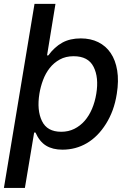

<svg xmlns="http://www.w3.org/2000/svg" viewBox="-28 -747 659 972"><path d="M146.7 -727.3H252.8L210.2 -466.6H216.6Q247.9 -509.2 287.1 -530.9Q326.3 -552.6 381 -552.6Q430.8 -552.6 469.3 -533.6Q507.8 -514.6 532.3 -478.5Q556.8 -442.5 565.3 -390.3Q573.9 -338.1 563.2 -271.7Q556.1 -226.6 542.4 -189.5Q528.8 -152.3 508.5 -120Q467.7 -55 411.6 -22.2Q355.5 10.7 288 10.7Q238.6 10.7 205.4 -9.6Q172.2 -29.8 151.6 -76H144.9L98 204.5H-8.2ZM184.3 -134.6Q210.2 -79.9 282 -79.9Q318.2 -79.9 348 -94.6Q377.8 -109.4 400.4 -135.1Q422.9 -160.9 437.9 -196.2Q452.8 -231.5 459.5 -272.7Q473 -354.8 445.7 -408.7Q418.7 -462.4 344.8 -462.4Q304.7 -462.4 274.7 -445.8Q244.7 -429.3 223.7 -402.7Q202.8 -376.1 190 -342Q177.2 -307.9 171.5 -272.7Q158 -188.9 184.3 -134.6Z"/></svg>

Font: Inter P Medium
Style: Italic
Weight: 500
Italic angle: 9.39999°
Designer: Rasmus Andersson
Foundry: rsms
Version: Version 3.018;git-588b23468